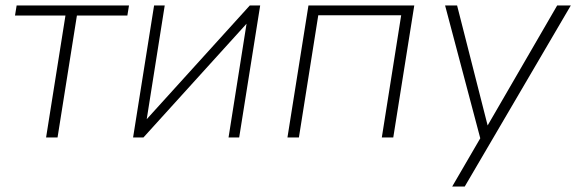

<svg xmlns="http://www.w3.org/2000/svg" viewBox="-20 -504 2113 704"><path d="M149 0 220 -447H35L41 -484H453L447 -447H262L191 0Z M468 0 545 -484H584L518 -67L896 -484H934L857 0H818L884 -417L506 0Z M1034 0 1111 -484H1499L1422 0H1380L1451 -448H1147L1076 0Z M1638 180 1741 3 1612 -484H1656L1768 -44L2023 -484H2073L1684 180Z"/></svg>

Font: Nunito Sans ExtraLight
Style: Italic
Weight: 200
Italic angle: -9°
Designer: Vernon Adams
Foundry: Vernon Adams
Version: Version 3.006; ttfautohint (v1.8.3)